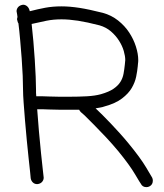

<svg xmlns="http://www.w3.org/2000/svg" viewBox="-20 -767 689 809"><path d="M187.5 -360.4Q208 -359.4 229.5 -359.4Q251 -359.4 271.5 -359.4Q311.5 -359.4 346.2 -361.3Q380.9 -363.3 405.3 -370.1Q439.5 -379.9 458.5 -393.1Q477.5 -406.2 487.3 -421.9Q497.1 -437.5 500.5 -456.1Q503.9 -474.6 505.9 -494.1L507.8 -513.7Q507.8 -530.3 501.5 -552.2Q495.1 -574.2 481.4 -595.7Q467.8 -617.2 447.3 -634.8Q426.8 -652.3 399.4 -660.2Q346.7 -673.8 308.6 -679.7Q270.5 -685.5 239.3 -685.5Q205.1 -685.5 176.3 -679.7Q147.5 -673.8 113.3 -666Q117.2 -632.8 120.6 -593.3Q124 -553.7 126.5 -515.6Q128.9 -477.5 130.4 -443.4Q131.8 -409.2 131.8 -387.7Q131.8 -382.8 131.8 -376Q131.8 -369.1 132.8 -361.3Q146.5 -361.3 160.2 -361.3Q173.8 -361.3 187.5 -360.4ZM520.5 -164.1Q571.3 -102.5 595.7 -61.5Q620.1 -20.5 621.1 -18.6Q624 -12.7 624 -5.9Q624 2 620.6 8.3Q617.2 14.6 609.4 18.6Q603.5 21.5 596.7 21.5Q580.1 21.5 573.2 6.8Q572.3 6.8 549.3 -32.2Q526.4 -71.3 478.5 -129.9Q454.1 -159.2 426.8 -188.5Q399.4 -217.8 376 -241.2Q352.5 -264.6 336.9 -280.3L320.3 -294.9Q316.4 -298.8 313.5 -304.7H273.4Q251 -304.7 229.5 -304.7Q208 -304.7 185.5 -305.7Q172.9 -306.6 160.6 -306.6Q148.4 -306.6 136.7 -306.6Q139.6 -263.7 144 -214.4Q148.4 -165 152.8 -122.1Q157.2 -79.1 160.6 -49.8Q164.1 -20.5 164.1 -18.6Q164.1 -7.8 156.7 0Q149.4 7.8 136.7 8.8Q126 8.8 118.7 2Q111.3 -4.9 109.4 -15.6Q109.4 -18.6 106.9 -42Q104.5 -65.4 100.6 -100.1Q96.7 -134.8 92.8 -176.8Q88.9 -218.8 85.4 -259.3Q82 -299.8 79.6 -334Q77.1 -368.2 77.1 -387.7Q77.1 -412.1 75.7 -447.3Q74.2 -482.4 71.3 -521.5Q68.4 -560.5 64.9 -599.1Q61.5 -637.7 57.6 -668.9Q55.7 -670.9 54.7 -674.3Q53.7 -677.7 51.8 -685.5Q51.8 -689.5 53.7 -695.3Q52.7 -700.2 52.2 -706.1Q51.8 -711.9 49.8 -719.7Q49.8 -729.5 56.6 -737.3Q63.5 -745.1 77.1 -747.1Q86.9 -747.1 94.7 -740.2Q102.5 -733.4 105.5 -719.7Q139.6 -728.5 170.9 -734.4Q202.1 -740.2 239.3 -740.2Q273.4 -740.2 314.5 -733.9Q355.5 -727.5 413.1 -712.9Q449.2 -703.1 477.5 -680.7Q505.9 -658.2 524.4 -629.9Q543 -601.6 552.7 -570.8Q562.5 -540 562.5 -513.7Q562.5 -504.9 561.5 -500L560.5 -488.3Q558.6 -467.8 553.7 -443.8Q548.8 -419.9 535.2 -396.5Q521.5 -373 494.1 -352.1Q466.8 -331.1 419.9 -318.4Q412.1 -315.4 402.8 -314Q393.6 -312.5 382.8 -310.5Q395.5 -298.8 412.1 -282.2Q428.7 -265.6 446.8 -246.6Q464.8 -227.5 483.9 -206.5Q502.9 -185.5 520.5 -164.1Z"/></svg>

Font: Coming Soon
Style: Regular
Weight: 400
Designer: Dathan Boardman
Foundry: Open Window
Version: Version 1.000